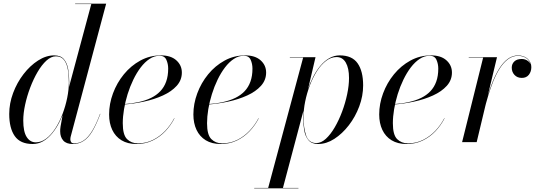

<svg xmlns="http://www.w3.org/2000/svg" viewBox="-20 -770 2948 1040"><path d="M374 10Q339 10 322.5 -9Q306 -28 306 -58Q306 -62 306.2 -69.5Q306.5 -77 308 -85L319.5 -148.5L344.5 -232.5L352 -292L474.5 -748H387V-750H555L363 -30.5Q361 -23 361 -14.5Q361 -6.5 365.5 0Q370 6.5 381.5 6.5Q410.5 6.5 434.2 -9.8Q458 -26 479.5 -61.5Q501 -97 522 -153.5L523.5 -153Q502 -95.5 480.5 -59.5Q459 -23.5 433.2 -6.8Q407.5 10 374 10ZM157 10Q90 10 60 -32.8Q30 -75.5 30 -152.5Q30 -210 51 -266.2Q72 -322.5 107.5 -368.5Q143 -414.5 186.2 -442.2Q229.5 -470 273.5 -470Q308.5 -470 326 -449.5Q343.5 -429 349.2 -395.8Q355 -362.5 355 -324Q355 -291 348.8 -253.5Q342.5 -216 330.5 -178.5Q318.5 -141 301.2 -107.2Q284 -73.5 262 -47Q240 -20.5 213.8 -5.2Q187.5 10 157 10ZM174 1Q204 1 231 -19.8Q258 -40.5 280.2 -75.2Q302.5 -110 318.8 -152.8Q335 -195.5 344 -240Q353 -284.5 353 -324Q353 -363 347.2 -395Q341.5 -427 326.2 -446Q311 -465 283 -465Q257 -465 231.5 -441.8Q206 -418.5 183.5 -380Q161 -341.5 143.5 -295.2Q126 -249 116 -202.5Q106 -156 106 -117.5Q106 -57 124.5 -28Q143 1 174 1Z M719 10Q671 10 638 -10.2Q605 -30.5 588 -66.5Q571 -102.5 571 -150Q571 -207.5 592 -264.2Q613 -321 651 -367.5Q689 -414 740.2 -442Q791.5 -470 851.5 -470Q905.5 -470 935.2 -443.2Q965 -416.5 965 -377Q965 -336 937 -305Q909 -274 862.2 -252.8Q815.5 -231.5 759.2 -219.5Q703 -207.5 646 -203.5V-205.5Q691.5 -208.5 729.8 -216.8Q768 -225 797.8 -239.5Q827.5 -254 848.2 -275.8Q869 -297.5 880 -328Q891 -358.5 891 -398.5Q891 -424 881.2 -446Q871.5 -468 844.5 -468Q816 -468 790.2 -451Q764.5 -434 742.2 -404.8Q720 -375.5 702 -338.2Q684 -301 671.2 -260Q658.5 -219 651.8 -178.5Q645 -138 645 -102.5Q645 -39.5 668.2 -16.5Q691.5 6.5 726.5 6.5Q771 6.5 808.2 -12Q845.5 -30.5 874.8 -61.2Q904 -92 923.5 -129.5L925 -129Q905.5 -91 875.8 -59.5Q846 -28 806.8 -9Q767.5 10 719 10Z M1175.5 10Q1127.5 10 1094.5 -10.2Q1061.5 -30.5 1044.5 -66.5Q1027.5 -102.5 1027.5 -150Q1027.5 -207.5 1048.5 -264.2Q1069.5 -321 1107.5 -367.5Q1145.5 -414 1196.8 -442Q1248 -470 1308 -470Q1362 -470 1391.8 -443.2Q1421.5 -416.5 1421.5 -377Q1421.5 -336 1393.5 -305Q1365.5 -274 1318.8 -252.8Q1272 -231.5 1215.8 -219.5Q1159.5 -207.5 1102.5 -203.5V-205.5Q1148 -208.5 1186.2 -216.8Q1224.5 -225 1254.2 -239.5Q1284 -254 1304.8 -275.8Q1325.5 -297.5 1336.5 -328Q1347.5 -358.5 1347.5 -398.5Q1347.5 -424 1337.8 -446Q1328 -468 1301 -468Q1272.5 -468 1246.8 -451Q1221 -434 1198.8 -404.8Q1176.5 -375.5 1158.5 -338.2Q1140.5 -301 1127.8 -260Q1115 -219 1108.2 -178.5Q1101.5 -138 1101.5 -102.5Q1101.5 -39.5 1124.8 -16.5Q1148 6.5 1183 6.5Q1227.5 6.5 1264.8 -12Q1302 -30.5 1331.2 -61.2Q1360.5 -92 1380 -129.5L1381.5 -129Q1362 -91 1332.2 -59.5Q1302.5 -28 1263.2 -9Q1224 10 1175.5 10Z M1432 250 1622 -458H1550V-460H1689L1649 -289L1630 -213L1624 -171.5L1512 250ZM1357 250V248H1596.5V250ZM1693.5 5Q1719.5 5 1745 -18.2Q1770.5 -41.5 1793 -80Q1815.5 -118.5 1833 -165.2Q1850.5 -212 1860.5 -259.5Q1870.5 -307 1870.5 -347.5Q1870.5 -401 1853 -431Q1835.5 -461 1803 -461Q1773 -461 1746 -440.2Q1719 -419.5 1696.8 -384.8Q1674.5 -350 1658.2 -307.2Q1642 -264.5 1633 -220Q1624 -175.5 1624 -136Q1624 -77.5 1638.2 -36.2Q1652.5 5 1693.5 5ZM1703.5 10Q1668 10 1650.5 -11.2Q1633 -32.5 1627.5 -66Q1622 -99.5 1622 -136Q1622 -169.5 1628.2 -206.8Q1634.5 -244 1646.5 -281.5Q1658.5 -319 1675.8 -352.8Q1693 -386.5 1715 -413Q1737 -439.5 1763.5 -454.8Q1790 -470 1820 -470Q1887 -470 1917 -427.2Q1947 -384.5 1947 -307.5Q1947 -250 1926 -193.8Q1905 -137.5 1869.5 -91.5Q1834 -45.5 1791 -17.8Q1748 10 1703.5 10Z M2182 10Q2134 10 2101 -10.2Q2068 -30.5 2051 -66.5Q2034 -102.5 2034 -150Q2034 -207.5 2055 -264.2Q2076 -321 2114 -367.5Q2152 -414 2203.2 -442Q2254.5 -470 2314.5 -470Q2368.5 -470 2398.2 -443.2Q2428 -416.5 2428 -377Q2428 -336 2400 -305Q2372 -274 2325.2 -252.8Q2278.5 -231.5 2222.2 -219.5Q2166 -207.5 2109 -203.5V-205.5Q2154.5 -208.5 2192.8 -216.8Q2231 -225 2260.8 -239.5Q2290.5 -254 2311.2 -275.8Q2332 -297.5 2343 -328Q2354 -358.5 2354 -398.5Q2354 -424 2344.2 -446Q2334.5 -468 2307.5 -468Q2279 -468 2253.2 -451Q2227.5 -434 2205.2 -404.8Q2183 -375.5 2165 -338.2Q2147 -301 2134.2 -260Q2121.5 -219 2114.8 -178.5Q2108 -138 2108 -102.5Q2108 -39.5 2131.2 -16.5Q2154.5 6.5 2189.5 6.5Q2234 6.5 2271.2 -12Q2308.5 -30.5 2337.8 -61.2Q2367 -92 2386.5 -129.5L2388 -129Q2368.5 -91 2338.8 -59.5Q2309 -28 2269.8 -9Q2230.5 10 2182 10Z M2483 0 2597 -458H2519V-460H2672L2562 0ZM2601 -173Q2609.5 -209 2621.5 -249.5Q2633.5 -290 2649.2 -329Q2665 -368 2685 -399.8Q2705 -431.5 2730 -450.5Q2755 -469.5 2785.5 -469.5Q2819.5 -469.5 2838.8 -450.8Q2858 -432 2858 -406.5Q2858 -382.5 2844.8 -365.2Q2831.5 -348 2806.5 -348Q2782 -348 2767 -364Q2752 -380 2752 -403.5Q2752 -424 2766 -437.2Q2780 -450.5 2806 -450.5Q2826.5 -450.5 2841.8 -438Q2857 -425.5 2857 -406.5H2856Q2856 -431 2837.8 -449.2Q2819.5 -467.5 2785.5 -467.5Q2755.5 -467.5 2730.8 -448.5Q2706 -429.5 2686.2 -398Q2666.5 -366.5 2651 -327.8Q2635.5 -289 2623.5 -248.8Q2611.5 -208.5 2603 -173Z"/></svg>

Font: Bodoni Moda 96pt
Style: Italic
Weight: 400
Italic angle: -13°
Version: Version 2.004